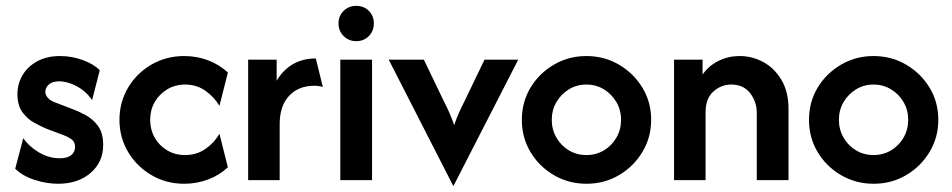

<svg xmlns="http://www.w3.org/2000/svg" viewBox="-20 -623 3293 664"><path d="M180.6 12.5Q141 12.5 99.3 -1Q57.6 -14.6 32.6 -39.6L60.4 -145.1Q80.6 -116 114.9 -95.8Q149.3 -75.7 186.8 -75.7Q213.9 -75.7 226.7 -86.8Q239.6 -97.9 239.6 -114.6Q239.6 -133.3 226.4 -142Q213.2 -150.7 200 -155.6L142.4 -177.1Q124.3 -184.7 100 -197.6Q75.7 -210.4 58 -234.4Q40.3 -258.3 40.3 -297.2Q40.3 -332.6 57.6 -362.5Q75 -392.4 108.3 -410.8Q141.7 -429.2 187.5 -429.2Q229.2 -429.2 267.4 -414.9Q305.6 -400.7 325 -379.9L298.6 -277.1Q277.1 -307.6 245.5 -324.7Q213.9 -341.7 184.7 -341.7Q161.1 -341.7 149 -330.9Q136.8 -320.1 136.8 -305.6Q136.8 -295.1 145.1 -285.1Q153.5 -275 172.2 -268.1L227.1 -247.2Q248.6 -239.6 274.3 -226Q300 -212.5 318.4 -188.2Q336.8 -163.9 336.8 -121.5Q336.8 -62.5 293.4 -25Q250 12.5 180.6 12.5Z M616.7 12.5Q554.9 12.5 503.8 -17.4Q452.8 -47.2 422.9 -97.6Q393.1 -147.9 393.1 -208.3Q393.1 -269.4 422.9 -319.8Q452.8 -370.1 503.8 -399.7Q554.9 -429.2 616.7 -429.2Q660.4 -429.2 699.3 -414.6Q738.2 -400 768.1 -372.2L738.9 -256.9Q721.5 -286.8 691 -308.7Q660.4 -330.6 620.1 -330.6Q585.4 -330.6 558 -313.9Q530.6 -297.2 514.9 -269.8Q499.3 -242.4 499.3 -208.3Q499.3 -175 514.9 -147.2Q530.6 -119.4 558 -103.1Q585.4 -86.8 620.1 -86.8Q660.4 -86.8 691 -108.3Q721.5 -129.9 738.9 -160.4L768.1 -44.4Q738.2 -16.7 699.3 -2.1Q660.4 12.5 616.7 12.5Z M838.2 0V-416.7H936.8V-343.8Q958.3 -380.6 992.4 -400.7Q1026.4 -420.8 1072.2 -420.8L1096.5 -322.2Q1083.3 -326.4 1066.7 -326.4Q1012.5 -326.4 979.9 -291.7Q947.2 -256.9 947.2 -193.1V0Z M1156.9 0V-416.7H1266.7V0ZM1211.8 -480.6Q1186.1 -480.6 1168.4 -498.3Q1150.7 -516 1150.7 -541.7Q1150.7 -568.1 1168.4 -585.4Q1186.1 -602.8 1211.8 -602.8Q1238.2 -602.8 1255.6 -585.4Q1272.9 -568.1 1272.9 -541.7Q1272.9 -516 1255.6 -498.3Q1238.2 -480.6 1211.8 -480.6Z M1547.9 20.8 1324.3 -416.7H1445.8L1516 -270.8Q1525.7 -252.1 1534 -233.3Q1542.4 -214.6 1550.7 -190.3Q1559 -214.6 1567.4 -233.3Q1575.7 -252.1 1585.4 -270.8L1655.6 -416.7H1772.2Z M2008.3 12.5Q1946.5 12.5 1895.5 -17.4Q1844.4 -47.2 1814.6 -97.2Q1784.7 -147.2 1784.7 -208.3Q1784.7 -270.1 1814.6 -319.8Q1844.4 -369.4 1895.5 -399.3Q1946.5 -429.2 2007.6 -429.2Q2070.1 -429.2 2120.8 -399.3Q2171.5 -369.4 2201.7 -319.8Q2231.9 -270.1 2231.9 -208.3Q2231.9 -147.9 2201.7 -97.6Q2171.5 -47.2 2120.8 -17.4Q2070.1 12.5 2008.3 12.5ZM2007.6 -86.8Q2041.7 -86.8 2068.8 -103.1Q2095.8 -119.4 2111.8 -147.2Q2127.8 -175 2127.8 -208.3Q2127.8 -242.4 2111.8 -269.8Q2095.8 -297.2 2068.8 -313.9Q2041.7 -330.6 2007.6 -330.6Q1974.3 -330.6 1947.2 -313.9Q1920.1 -297.2 1904.2 -269.8Q1888.2 -242.4 1888.2 -208.3Q1888.2 -175 1904.2 -147.2Q1920.1 -119.4 1947.2 -103.1Q1974.3 -86.8 2007.6 -86.8Z M2311.1 0V-416.7H2409.7V-365.3Q2431.9 -396.5 2465.6 -412.8Q2499.3 -429.2 2537.5 -429.2Q2581.9 -429.2 2620.5 -408Q2659 -386.8 2683 -345.8Q2706.9 -304.9 2706.9 -247.2V0H2597.2V-232.6Q2597.2 -270.8 2574.3 -300.7Q2551.4 -330.6 2509 -330.6Q2474.3 -330.6 2447.2 -306.6Q2420.1 -282.6 2420.1 -234V0Z M3001.4 12.5Q2939.6 12.5 2888.5 -17.4Q2837.5 -47.2 2807.6 -97.2Q2777.8 -147.2 2777.8 -208.3Q2777.8 -270.1 2807.6 -319.8Q2837.5 -369.4 2888.5 -399.3Q2939.6 -429.2 3000.7 -429.2Q3063.2 -429.2 3113.9 -399.3Q3164.6 -369.4 3194.8 -319.8Q3225 -270.1 3225 -208.3Q3225 -147.9 3194.8 -97.6Q3164.6 -47.2 3113.9 -17.4Q3063.2 12.5 3001.4 12.5ZM3000.7 -86.8Q3034.7 -86.8 3061.8 -103.1Q3088.9 -119.4 3104.9 -147.2Q3120.8 -175 3120.8 -208.3Q3120.8 -242.4 3104.9 -269.8Q3088.9 -297.2 3061.8 -313.9Q3034.7 -330.6 3000.7 -330.6Q2967.4 -330.6 2940.3 -313.9Q2913.2 -297.2 2897.2 -269.8Q2881.2 -242.4 2881.2 -208.3Q2881.2 -175 2897.2 -147.2Q2913.2 -119.4 2940.3 -103.1Q2967.4 -86.8 3000.7 -86.8Z"/></svg>

Font: Afacad SemiBold
Style: Regular
Weight: 600
Designer: Kristian Moeller
Foundry: Dicotype
Version: Version 1.000